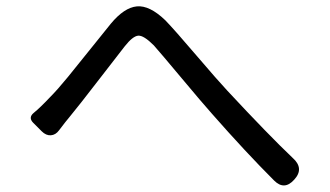

<svg xmlns="http://www.w3.org/2000/svg" viewBox="-20 -648 1040 605"><path d="M111.3 -234.4 85 -260.7Q68.4 -277.3 85.9 -292Q106.4 -308.6 137.7 -341.8Q161.1 -365.2 194.3 -405.8Q227.5 -446.3 269 -498.5Q310.5 -550.8 329.1 -573.2Q371.1 -624 411.1 -627.9Q451.2 -631.8 501 -584Q530.3 -553.7 598.6 -473.6Q667 -393.6 696.3 -362.3Q826.2 -222.7 902.3 -150.4Q939.5 -117.2 907.2 -82Q876 -46.9 843.8 -79.1Q753.9 -168.9 647.5 -290Q616.2 -325.2 551.8 -402.3Q487.3 -479.5 464.8 -504.9Q432.6 -537.1 415.5 -535.6Q398.4 -534.2 373 -502Q361.3 -487.3 293.9 -399.9Q226.6 -312.5 198.2 -278.3Q190.4 -269.5 166 -237.3Q155.3 -222.7 140.1 -221.7Q125 -220.7 111.3 -234.4Z"/></svg>

Font: GenSenMaruGothic TW TTF Regular
Style: Regular
Weight: 400
Version: Version 1.301